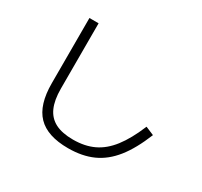

<svg xmlns="http://www.w3.org/2000/svg" viewBox="-146 -905 1156 1098"><g transform="rotate(30 432.0 -356.0)"><path d="M151.4 -278.3V-709H211.9V-278.3Q211.9 -202.1 233.4 -154.1Q254.9 -106 300 -82.8Q345.2 -59.6 417 -59.6Q494.6 -59.6 552.7 -87.2Q610.8 -114.7 657.2 -174.6Q703.6 -234.4 745.1 -334L800.8 -310.5Q755.9 -199.7 702.4 -132.6Q648.9 -65.4 579.6 -34.2Q510.3 -2.9 417 -2.9Q279.8 -2.9 215.6 -69.6Q151.4 -136.2 151.4 -278.3Z"/></g></svg>

Font: Pretendard GOV Light
Style: Regular
Weight: 300
Designer: Base glyphs from Inter by Rasmus Andersson; Hangeul glyphs from Noto Sans CJK(Source Han Sans) by Jang Soo-young and Kan
Foundry: Kil Hyung-jin
Version: Version 1.309